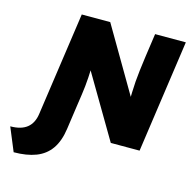

<svg xmlns="http://www.w3.org/2000/svg" viewBox="-191 -824 1141 1153"><g transform="rotate(15 379.0 -247.5)"><path d="M-5 205 -65 60Q2 60 39 30.5Q76 1 84 -59L176 -700H353L626 -234L587 -244Q588 -291 589 -326.5Q590 -362 592.5 -394.5Q595 -427 599.5 -464.5Q604 -502 611 -553L632 -700H823L723 0H544L249 -500L316 -483Q316 -440 315 -406Q314 -372 312 -344Q310 -316 307.5 -289.5Q305 -263 300.5 -234Q296 -205 291 -169L269 -15Q258 64 224 112.5Q190 161 132.5 183Q75 205 -5 205Z"/></g></svg>

Font: Lexend ExtBd
Style: Italic
Weight: 800
Italic angle: -8.13011°
Designer: Bonnie Shaver-Troup, Thomas Jockin
Foundry: Lexend
Version: Version 1.007